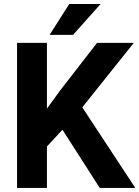

<svg xmlns="http://www.w3.org/2000/svg" viewBox="-20 -921 683 941"><path d="M286.1 -285.2 210 -203.1V0H63.5V-710.9H210V-388.7L274.4 -477.1L455.6 -710.9H635.7L383.3 -395L643.1 0H468.8ZM319.3 -901.4H473.1L337.9 -750H223.1Z"/></svg>

Font: Robotiche
Style: Bold
Weight: 700
Designer: Google
Version: Version 2.001150; 2014